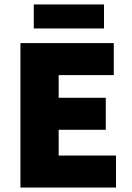

<svg xmlns="http://www.w3.org/2000/svg" viewBox="-20 -844 596 864"><path d="M72 0V-650H492V-506H244V-404H456V-260H244V-144H502V0ZM132 -716V-824H448V-716Z"/></svg>

Font: Assistant ExtraLight ExtraBold
Style: Regular
Weight: 800
Version: Version 3.000